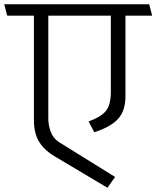

<svg xmlns="http://www.w3.org/2000/svg" viewBox="-31 -700 738 906"><path d="M492 -268V-626H197V-139Q197 -109 208.5 -78Q220 -47 248 -29L512 135L476 186L224 36Q180 10 154.5 -29.5Q129 -69 129 -135V-626H3L-11 -680H673L687 -626H561V-245Q561 -178 526.5 -139.5Q492 -101 414 -76L387 -127Q443 -147 467.5 -175Q492 -203 492 -268Z"/></svg>

Font: Palanquin Light
Style: Regular
Weight: 300
Designer: Pria Ravichandran
Version: Version 1.0.4